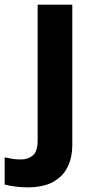

<svg xmlns="http://www.w3.org/2000/svg" viewBox="-84 -566 409 826"><path d="M34 240Q9 240 -18.5 236.5Q-46 233 -64 228V111Q-46 115 -30 117.5Q-14 120 6 120Q36 120 57 103Q78 86 78 37V-546H227V59Q227 109 208 150Q189 191 146.5 215.5Q104 240 34 240Z"/></svg>

Font: Noto IKEA Latin
Style: Bold
Weight: 700
Designer: Monotype Design Team
Foundry: Monotype Imaging Inc.
Version: Version 1.0